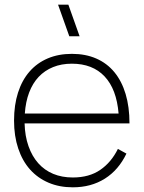

<svg xmlns="http://www.w3.org/2000/svg" viewBox="-20 -785 613 820"><path d="M228 -765H272L320 -630H276ZM291 -27Q361 -27 408.2 -59.5Q455.5 -92 483.5 -149L520 -129Q486.5 -59 427.8 -22Q369 15 291 15Q233.5 15 187.2 -4.8Q141 -24.5 108.2 -61.2Q75.5 -98 57.8 -151Q40 -204 40 -270Q40 -336.5 57 -389.5Q74 -442.5 106 -479.2Q138 -516 183.8 -535.5Q229.5 -555 287 -555Q345.5 -555 391.2 -535Q437 -515 468.5 -476.8Q500 -438.5 516.5 -383.5Q533 -328.5 533 -258H85Q86.5 -203.5 101.8 -160.5Q117 -117.5 143.5 -87.8Q170 -58 207.2 -42.5Q244.5 -27 291 -27ZM486.5 -300Q478 -404 426.8 -458.5Q375.5 -513 287 -513Q242.5 -513 206.8 -498.5Q171 -484 145.2 -456.8Q119.5 -429.5 104.5 -390Q89.5 -350.5 86 -300Z"/></svg>

Font: Vela Sans ExtLt
Style: Regular
Weight: 200
Designer: Principal design: Mikhail Sharanda - project Manrope.
Design modification: Ravid Balaliev
Foundry: Mikhail Sharanda
Version: Version 1.001